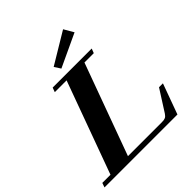

<svg xmlns="http://www.w3.org/2000/svg" viewBox="-257 -1030 1187 1187"><g transform="rotate(-45 337.0 -436.5)"><path d="M305.2 -708 278.8 -749 484.4 -872.6 521.5 -809.1ZM-25.9 0 -15.6 -29.3H55.7L276.4 -633.8H173.3L184.1 -663.1H525.4L514.2 -633.8H432.6L213.4 -34.2H510.7Q530.3 -34.2 540.5 -39.1Q550.8 -43.9 560.5 -58.6L650.4 -199.7H684.6L611.8 0Z"/></g></svg>

Font: Elstob Grade
Style: Italic
Weight: 400
Italic angle: -20°
Designer: Peter S. Baker
Version: Version 1.015